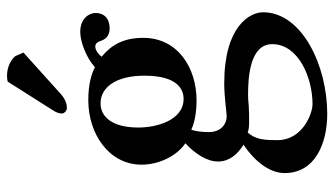

<svg xmlns="http://www.w3.org/2000/svg" viewBox="-223 -493 954 548"><g transform="rotate(-90 254.0 -219.0)"><path d="M447 -383C475 -383 491 -399 491 -423C491 -442 475 -467 437 -467C410 -467 365 -451 336 -425C318 -435 287 -444 242 -444C146 -444 58 -385 58 -292C58 -243 82 -192 119 -167C89 -139 67 -105 67 -74C67 -42 87 -18 115 -1C63 34 34 77 34 116C34 205 121 238 203 238C342 238 493 165 493 55C493 17 453 -56 290 -56C252 -56 205 -49 196 -49C178 -49 151 -61 151 -101C151 -117 153 -138 158 -150C179 -140 210 -135 241 -135C335 -135 420 -189 420 -287C420 -343 400 -378 366 -406C374 -416 385 -424 395 -424C404 -424 407 -418 410 -412C414 -399 422 -383 447 -383ZM183 15C194 15 210 15 225 14C238 13 247 12 256 12C301 12 402 15 402 81C402 156 306 196 231 196C203 196 128 167 128 96C128 62 129 33 150 11C160 15 171 15 183 15ZM312 -284C312 -188 272 -172 246 -172C184 -172 164 -250 164 -301C164 -375 194 -409 233 -409C280 -409 312 -363 312 -284ZM295 -674 212 -543C206 -534 204 -525 204 -519C204 -513 212 -505 220 -505C230 -505 244 -509 258 -521L378 -629L368 -652C360 -662 341 -676 311 -676C306 -676 298 -675 295 -674Z"/></g></svg>

Font: Libertinus Serif Semibold
Style: Regular
Weight: 600
Designer: Philipp H. Poll, Khaled Hosny
Foundry: Caleb Maclennan
Version: Version 7.050;RELEASE